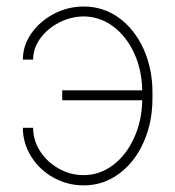

<svg xmlns="http://www.w3.org/2000/svg" viewBox="-20 -556 535 586"><path d="M81.1 -374H49.8Q49.8 -417 75.9 -454.3Q102.1 -491.7 144.8 -513.9Q187.5 -536.1 235.4 -536.1Q295.9 -536.1 343.8 -501Q391.6 -465.8 418.5 -405.8Q445.3 -345.7 445.3 -274.4V-254.9Q445.3 -183.1 418.5 -122.3Q391.6 -61.5 343.5 -25.9Q295.4 9.8 235.4 9.8Q186 9.8 143.3 -13.9Q100.6 -37.6 75.2 -78.1Q49.8 -118.7 49.8 -166H81.1Q81.1 -127.9 102.3 -94.7Q123.5 -61.5 159.2 -41.5Q194.8 -21.5 235.4 -21.5Q284.2 -21.5 325 -52.2Q365.7 -83 389.4 -135.5Q413.1 -188 414.1 -250H169.9V-280.3H414.1Q413.1 -342.3 389.4 -393.8Q365.7 -445.3 325.4 -475.3Q285.2 -505.4 235.4 -505.9Q195.3 -505.4 159.7 -486.8Q124 -468.3 102.5 -438.2Q81.1 -408.2 81.1 -374Z"/></svg>

Font: Pretendard GOV Thin
Style: Regular
Weight: 100
Designer: Base glyphs from Inter by Rasmus Andersson; Hangeul glyphs from Noto Sans CJK(Source Han Sans) by Jang Soo-young and Kan
Foundry: Kil Hyung-jin
Version: Version 1.309